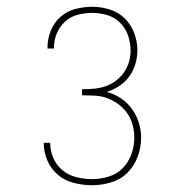

<svg xmlns="http://www.w3.org/2000/svg" viewBox="-20 -863 540 566"><path d="M252 -317Q225 -317 198.5 -323.5Q172 -330 151.5 -347Q131 -364 120 -389Q109 -414 109 -441Q109 -441 109 -441.5Q109 -442 109 -442H128Q128 -442 128 -441.5Q128 -441 128 -441Q128 -418 137.5 -396.5Q147 -375 165 -360.5Q183 -346 206 -340.5Q229 -335 252 -335Q276 -335 300.5 -342.5Q325 -350 342 -367.5Q359 -385 367.5 -409Q376 -433 376 -457Q376 -476 371 -494.5Q366 -513 355.5 -528.5Q345 -544 329.5 -555.5Q314 -567 296.5 -573.5Q279 -580 260 -581Q241 -582 222 -582V-600Q240 -600 257 -601.5Q274 -603 290.5 -608.5Q307 -614 321 -624.5Q335 -635 345 -649Q355 -663 360 -680Q365 -697 365 -714Q365 -737 357.5 -758.5Q350 -780 334 -796Q318 -812 296 -818.5Q274 -825 252 -825Q230 -825 209 -819.5Q188 -814 172 -799.5Q156 -785 147.5 -764.5Q139 -744 139 -722Q139 -722 139 -721.5Q139 -721 139 -720H120Q120 -721 120 -721.5Q120 -722 120 -723Q120 -748 129.5 -772Q139 -796 158 -813Q177 -830 202 -836.5Q227 -843 252 -843Q278 -843 303.5 -835Q329 -827 347.5 -809Q366 -791 375.5 -766Q385 -741 385 -715Q385 -694 379 -674Q373 -654 361 -637.5Q349 -621 331.5 -609.5Q314 -598 295 -592Q317 -586 336 -573.5Q355 -561 368.5 -542.5Q382 -524 389 -502Q396 -480 396 -457Q396 -429 386 -401.5Q376 -374 356 -354Q336 -334 308 -325.5Q280 -317 252 -317Z"/></svg>

Font: Iosevka Slab Thin
Style: Regular
Weight: 100
Monospace: yes
Designer: Belleve Invis
Foundry: Belleve Invis
Version: Version 11.1.0; ttfautohint (v1.8.3)